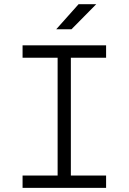

<svg xmlns="http://www.w3.org/2000/svg" viewBox="-20 -914 626 934"><path d="M89.8 0H496.1V-60.1H324.7V-633.3H496.1V-693.4H89.8V-633.3H260.3V-60.1H89.8ZM253.4 -771.5H327.6L448.2 -893.6H362.3Z"/></svg>

Font: Cascadia Code Light
Style: Regular
Weight: 300
Monospace: yes
Designer: Aaron Bell
Foundry: Saja Typeworks
Version: Version 2404.023